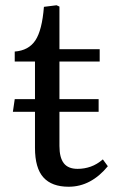

<svg xmlns="http://www.w3.org/2000/svg" viewBox="-20 -696 435 730"><path d="M241 14Q177 14 145 -21.5Q113 -57 113 -134V-271H29L36 -319H113V-462H36V-500Q89 -504 114.5 -542.5Q140 -581 147 -670L195 -676L206 -671V-509H359V-462H206V-319H355V-271H206V-141Q206 -97 222.5 -75.5Q239 -54 275 -54Q301 -54 325 -62.5Q349 -71 371 -90L390 -64Q359 -26 321.5 -6Q284 14 241 14Z"/></svg>

Font: Literata 36pt
Style: Regular
Weight: 400
Designer: Latin by Veronika Burian and Jose Scaglione. Greek by Irene Vlachou. Cyrillic by Vera Evstafieva.
Foundry: TypeTogether
Version: Version 3.002